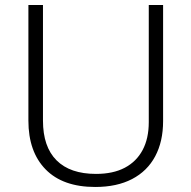

<svg xmlns="http://www.w3.org/2000/svg" viewBox="-20 -734 762 764"><path d="M629 -252Q629 -171 597.5 -112Q566 -53 505.5 -21.5Q445 10 359 10Q230 10 161.5 -60Q93 -130 93 -254V-714H151V-254Q151 -150 205 -96Q259 -42 362 -42Q430 -42 476.5 -66.5Q523 -91 547.5 -137Q572 -183 572 -248V-714H629Z"/></svg>

Font: Noto Sans Hebrew Light
Style: Regular
Weight: 300
Designer: Monotype Design Team
Foundry: Monotype Imaging Inc.
Version: Version 2.003